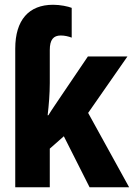

<svg xmlns="http://www.w3.org/2000/svg" viewBox="-20 -786 570 806"><path d="M44 -582V0H189V-162L248 -214L356 0H522L350 -312L515 -549H349L240 -388C219 -356 200 -330 183 -302H180C185 -345 189 -393 189 -437V-576C189 -619 204 -637 235 -637C252 -637 268 -633 281 -628V-753C266 -759 233 -766 203 -766C101 -766 44 -702 44 -582Z"/></svg>

Font: Noto Sans Mono Condensed ExtraBold
Style: Regular
Weight: 800
Width: 3
Designer: Monotype Design Team
Foundry: Monotype Imaging Inc.
Version: Version 2.014